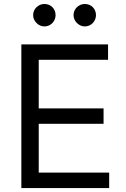

<svg xmlns="http://www.w3.org/2000/svg" viewBox="-20 -952 638 972"><path d="M88.1 -727.3H527V-649.1H176.1V-403.4H504.3V-325.3H176.1V-78.1H532.7V0H88.1ZM204.5 -818.2Q193.5 -818.2 183.2 -822.8Q172.9 -827.4 165 -835.4Q157 -843.4 152.3 -853.7Q147.7 -864 147.7 -875Q147.7 -887.4 152.3 -897.7Q157 -908 165 -915.7Q172.9 -923.3 183.2 -927.6Q193.5 -931.8 204.5 -931.8Q217 -931.8 227.3 -927.6Q237.6 -923.3 245.2 -915.7Q252.8 -908 257.1 -897.7Q261.4 -887.4 261.4 -875Q261.4 -864 257.1 -853.7Q252.8 -843.4 245.2 -835.4Q237.6 -827.4 227.3 -822.8Q217 -818.2 204.5 -818.2ZM409.1 -818.2Q398.1 -818.2 387.8 -822.8Q377.5 -827.4 369.5 -835.4Q361.5 -843.4 356.9 -853.7Q352.3 -864 352.3 -875Q352.3 -887.4 356.9 -897.7Q361.5 -908 369.5 -915.7Q377.5 -923.3 387.8 -927.6Q398.1 -931.8 409.1 -931.8Q421.5 -931.8 431.8 -927.6Q442.1 -923.3 449.8 -915.7Q457.4 -908 461.6 -897.7Q465.9 -887.4 465.9 -875Q465.9 -864 461.6 -853.7Q457.4 -843.4 449.8 -835.4Q442.1 -827.4 431.8 -822.8Q421.5 -818.2 409.1 -818.2Z"/></svg>

Font: Fast_Sans
Style: Regular
Weight: 400
Designer: Rasmus Andersson
Foundry: rsms
Version: Version 3.018;git-588b23468